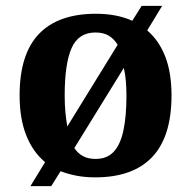

<svg xmlns="http://www.w3.org/2000/svg" viewBox="-20 -596 654 656"><path d="M134 -42Q92 -77 69.5 -134Q47 -191 47 -270Q47 -411 113 -480Q179 -549 308 -549Q379 -549 432 -525L464 -576H534L483 -492Q523 -458 544.5 -403Q566 -348 566 -270Q566 -129 500 -59.5Q434 10 305 10Q272 10 242.5 4.5Q213 -1 187 -11L155 40H84ZM307 -53Q345 -53 368 -77Q391 -101 401.5 -149.5Q412 -198 412 -268Q412 -295 410 -319Q408 -343 403 -364L234 -90Q247 -71 264.5 -62Q282 -53 307 -53ZM382 -443Q369 -464 351 -474.5Q333 -485 306 -485Q248 -485 224.5 -431.5Q201 -378 201 -270Q201 -239 203.5 -212.5Q206 -186 210 -164Z"/></svg>

Font: Noto Serif Hebrew
Style: Bold
Weight: 700
Version: Version 2.003